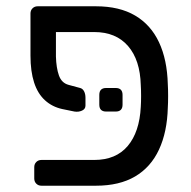

<svg xmlns="http://www.w3.org/2000/svg" viewBox="-20 -591 609 611"><path d="M318 -236Q296 -236 296 -258V-289Q296 -311 318 -311H348Q370 -311 370 -289V-258Q370 -236 348 -236ZM158 -489V-411Q159 -375 167.5 -351Q176 -327 198 -321L235 -311Q243 -309 247.5 -300.5Q252 -292 252 -280V-255Q252 -244 241 -239Q230 -234 217 -236L178 -244Q146 -251 123 -272Q100 -293 88.5 -328.5Q77 -364 77 -414V-548Q77 -558 83.5 -564.5Q90 -571 100 -571H285Q360 -571 410 -541.5Q460 -512 486 -456.5Q512 -401 514 -323Q515 -308 515 -285.5Q515 -263 514 -248Q512 -171 486 -115Q460 -59 410 -29.5Q360 0 285 0H112Q102 0 95.5 -6.5Q89 -13 89 -23V-59Q89 -69 95.5 -75.5Q102 -82 112 -82H280Q349 -82 386.5 -126.5Q424 -171 428 -251Q429 -266 429 -285.5Q429 -305 428 -320Q426 -400 387.5 -444.5Q349 -489 280 -489Z"/></svg>

Font: RubikRegular
Style: Regular
Weight: 400
Designer: Hubert and Fischer
Foundry: Hubert and Fischer
Version: Version 2.300;gftools[0.9.30]